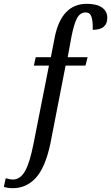

<svg xmlns="http://www.w3.org/2000/svg" viewBox="-63 -744 581 1004"><path d="M-43 233 -33 188Q-8 195 3 195Q42 195 67 152.5Q92 110 112 9L193 -401H114L124 -445H203L223 -548Q258 -724 391 -724Q443 -724 470.5 -704.5Q498 -685 498 -651Q498 -588 422 -588Q423 -632 415.5 -655.5Q408 -679 385 -679Q356 -679 340 -649Q324 -619 311 -554L291 -445H395L384 -401H280L200 9Q173 134 123.5 187Q74 240 4 240Q-24 240 -43 233Z"/></svg>

Font: Noto Serif Cond
Style: Italic
Weight: 400
Width: 3
Italic angle: -12°
Designer: Monotype Design Team
Foundry: Monotype Imaging Inc.
Version: Version 1.001